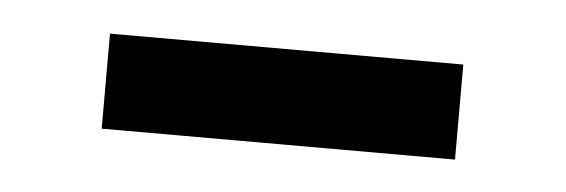

<svg xmlns="http://www.w3.org/2000/svg" viewBox="-24 -341 463 157"><g transform="rotate(5 207.0 -262.0)"><path d="M352 -301V-223H62V-301Z"/></g></svg>

Font: Rufina
Style: Bold
Weight: 700
Designer: Martin Sommaruga
Foundry: Martin Sommaruga
Version: Version 1.001